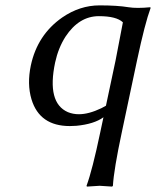

<svg xmlns="http://www.w3.org/2000/svg" viewBox="-20 -459 580 714"><path d="M437 -376Q413.1 -398.9 347.7 -398.9Q273.9 -398.9 223.6 -322.8Q196.8 -280.8 185.1 -227.1Q153.3 -76.7 232.4 -42Q251.5 -34.2 273.4 -34.2Q310.1 -34.2 356.9 -56.6Q366.7 -61.5 374 -65.9L409.7 -233.9ZM458 -432.1Q488.3 -427.2 539.1 -432.1L540 -429.2Q519 -372.6 489.7 -234.9L433.1 32.2Q403.3 171.9 399.9 231.9L397 234.9Q395 234.9 350.6 231.9L303.2 234.9L301.8 231.9Q323.2 174.3 353 32.2L364.7 -22.9Q330.1 2.4 264.2 8.8Q251.5 9.8 239.7 9.8Q127.4 9.8 97.2 -89.4Q80.1 -146.5 94.7 -215.8Q119.1 -329.6 211.4 -394Q276.9 -439 350.1 -439Q416.5 -439 458 -432.1Z"/></svg>

Font: Linux Biolinum Slanted O
Style: Slanted
Weight: 400
Designer: Philipp H. Poll
Foundry: Philipp H. Poll
Version: Version 1.0.4